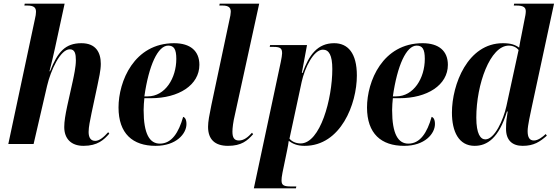

<svg xmlns="http://www.w3.org/2000/svg" viewBox="-20 -780 3021 1040"><path d="M432 10C509 10 543 -23 572 -56L566 -64C543 -38 519 -17 496 -17C472 -17 460 -34 460 -65C460 -93 468 -128 476 -168L508 -318C515 -353 526 -398 526 -434C526 -495 500 -546 421 -546C333 -546 292 -498 251 -394H248C255 -420 273 -495 278 -520L330 -760H114L112 -750H127C165 -750 175 -738 175 -716C175 -705 173 -693 169 -676L25 0H162L235 -315C255 -400 307 -513 358 -513C386 -513 391 -488 391 -453C391 -418 380 -368 374 -340L344 -205C334 -158 328 -122 328 -92C328 -29 365 10 432 10Z M823 10C935 10 990 -56 990 -108C990 -133 982 -144 972 -147C948 -62 910 -2 846 -2C791 -2 758 -53 758 -184C758 -198 760 -236 762 -248H797C948 -248 1060 -319 1060 -429C1060 -504 1011 -546 923 -546C706 -546 622 -339 622 -198C622 -56 699 10 823 10ZM780 -258H762C786 -426 835 -533 891 -533C922 -533 935 -514 935 -461C935 -357 875 -258 780 -258Z M1215 10C1288 10 1320 -18 1351 -53L1345 -61C1324 -38 1302 -19 1274 -19C1249 -19 1239 -34 1239 -67C1239 -86 1243 -120 1252 -157L1384 -760H1170L1168 -750H1185C1222 -750 1230 -736 1230 -716C1230 -706 1227 -689 1223 -673L1125 -211C1114 -157 1107 -122 1107 -93C1107 -26 1143 10 1215 10Z M1501 -445 1355 240H1583L1585 230H1558C1520 230 1505 225 1505 198C1505 188 1506 176 1510 156L1535 35C1539 14 1542 1 1544 -17C1566 -1 1590 10 1630 10C1826 10 1913 -217 1913 -371C1913 -493 1864 -546 1790 -546C1700 -546 1653 -482 1619 -385H1615L1643 -536H1443L1441 -526H1462C1500 -526 1508 -517 1508 -491C1508 -482 1505 -465 1501 -445ZM1608 -3C1581 -3 1559 -15 1548 -29L1614 -336C1631 -414 1679 -511 1729 -511C1762 -511 1780 -481 1780 -406C1780 -245 1715 -3 1608 -3Z M2169 10C2281 10 2336 -56 2336 -108C2336 -133 2328 -144 2318 -147C2294 -62 2256 -2 2192 -2C2137 -2 2104 -53 2104 -184C2104 -198 2106 -236 2108 -248H2143C2294 -248 2406 -319 2406 -429C2406 -504 2357 -546 2269 -546C2052 -546 1968 -339 1968 -198C1968 -56 2045 10 2169 10ZM2126 -258H2108C2132 -426 2181 -533 2237 -533C2268 -533 2281 -514 2281 -461C2281 -357 2221 -258 2126 -258Z M2551 10C2618 10 2682 -31 2726 -176H2730C2725 -145 2721 -121 2721 -82C2721 -20 2755 10 2811 10C2872 10 2904 -12 2942 -45L2936 -54C2920 -39 2895 -19 2872 -19C2849 -19 2838 -35 2838 -70C2838 -100 2853 -163 2860 -198L2981 -760H2765L2763 -750H2777C2817 -750 2828 -739 2828 -719C2828 -707 2825 -691 2821 -673L2804 -586C2801 -572 2795 -542 2792 -522C2770 -538 2746 -546 2704 -546C2513 -546 2428 -322 2428 -170C2428 -67 2465 10 2551 10ZM2609 -25C2583 -25 2560 -54 2560 -143C2560 -323 2635 -533 2736 -533C2758 -533 2777 -524 2789 -509L2723 -205C2707 -131 2659 -25 2609 -25Z"/></svg>

Font: Noto Serif Display Condensed
Style: Bold Italic
Weight: 700
Width: 3
Italic angle: -12°
Designer: Monotype Design Team
Foundry: Monotype Imaging Inc.
Version: Version 2.009